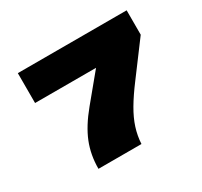

<svg xmlns="http://www.w3.org/2000/svg" viewBox="-145 -896 1150 1091"><g transform="rotate(-30 430.5 -350.0)"><path d="M210 0Q210 -91 241 -168.5Q272 -246 343 -332L485 -504H85V-700H799V-540L640 -327Q591 -262 559 -207.5Q527 -153 511 -103Q495 -53 492 0Z"/></g></svg>

Font: Georama Expanded Black
Style: Regular
Weight: 900
Width: 7
Designer: Jean-Baptiste Levee
Foundry: Production Type
Version: Version 1.000